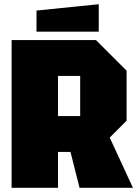

<svg xmlns="http://www.w3.org/2000/svg" viewBox="-20 -890 650 910"><path d="M255 -340H360V-530H255ZM580 -555V-318L500 -238L610 0H357L314 -170H255V0H35V-700H435ZM153 -740V-840L448 -870V-740Z"/></svg>

Font: Tektur SemiCondensed Black
Style: Regular
Weight: 900
Width: 4
Designer: Adam Jagosz
Foundry: Adam Jagosz
Version: Version 1.005;gftools[0.9.30]